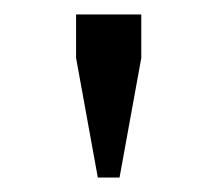

<svg xmlns="http://www.w3.org/2000/svg" viewBox="-20 -685 300 265"><path d="M85 -665H175V-605L145 -440H115L85 -605Z"/></svg>

Font: Unica One
Style: Regular
Weight: 400
Designer: Eduardo Rodriguez Tunni
Foundry: Eduardo Rodriguez Tunni
Version: Version 1.001